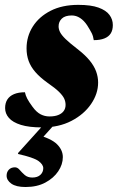

<svg xmlns="http://www.w3.org/2000/svg" viewBox="-34 -496 472 770"><path d="M68.5 254Q30.5 254 11.5 240.5Q-7.5 227 -7.5 208.5Q-7.5 194 1.5 184.5Q10.5 175 26 175Q36 175 44.8 185.2Q53.5 195.5 65.2 205.8Q77 216 95.5 216Q116.5 216 128 205.2Q139.5 194.5 139.5 178.5Q139.5 163.5 120 149.5Q100.5 135.5 38 121.5L39 117L159.5 -16.5H202L91.5 106.5L111 43Q172 59.5 195 82.8Q218 106 218 134Q218 163.5 199.5 191Q181 218.5 147.8 236.2Q114.5 254 68.5 254ZM66 -126Q68.5 -113.5 75 -100.8Q81.5 -88 97 -67Q112.5 -46 129 -37.5Q145.5 -29 164.5 -29Q185.5 -29 199.8 -34.8Q214 -40.5 221.5 -50.8Q229 -61 229 -75.5Q229 -88.5 223.5 -100.5Q218 -112.5 202.5 -127.8Q187 -143 156.5 -164Q126.5 -185.5 108 -206.8Q89.5 -228 81 -251.2Q72.5 -274.5 72.5 -302Q72.5 -350 97.5 -389.5Q122.5 -429 169 -452.8Q215.5 -476.5 280 -476.5Q331 -476.5 361.2 -465.5Q391.5 -454.5 405 -436.2Q418.5 -418 418.5 -395.5Q418.5 -375 410 -361.8Q401.5 -348.5 384.5 -341.8Q367.5 -335 342 -335Q340 -350.5 333.8 -363Q327.5 -375.5 315.5 -394.5Q303 -413.5 287.2 -423.8Q271.5 -434 254 -434Q227 -434 214 -421.5Q201 -409 201 -390.5Q201 -378.5 207 -366.8Q213 -355 229.2 -339.2Q245.5 -323.5 276.5 -299.5Q307.5 -275.5 325.5 -253.5Q343.5 -231.5 351.5 -209.5Q359.5 -187.5 359.5 -165Q359.5 -120 331.2 -78.8Q303 -37.5 252.5 -11.2Q202 15 135 15Q82.5 15 49.8 4.8Q17 -5.5 1.8 -23Q-13.5 -40.5 -13.5 -62.5Q-13.5 -83 -4.5 -97Q4.5 -111 22.2 -118.5Q40 -126 66 -126Z"/></svg>

Font: Newsreader 36pt ExtraBold
Style: Italic
Weight: 800
Italic angle: -17°
Designer: Hugues Gentile
Foundry: Production Type
Version: Version 1.003